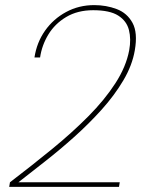

<svg xmlns="http://www.w3.org/2000/svg" viewBox="-20 -732 576 752"><path d="M16 0 19 -18Q104 -83 183 -147.5Q262 -212 326 -276.5Q390 -341 432 -406Q474 -471 486 -535Q494 -579 485 -614.5Q476 -650 443 -671Q410 -692 345 -692Q284 -692 239.5 -665.5Q195 -639 169.5 -597Q144 -555 137 -507H115Q124 -566 156.5 -612Q189 -658 239 -685Q289 -712 349 -712Q396 -712 437 -696.5Q478 -681 499 -642.5Q520 -604 508 -535Q498 -476 463 -417Q428 -358 378 -302.5Q328 -247 270.5 -195.5Q213 -144 156 -99.5Q99 -55 52 -18H449L446 0Z"/></svg>

Font: DM Sans 28pt Thin
Style: Italic
Weight: 250
Italic angle: -10°
Version: Version 4.004;gftools[0.9.30]